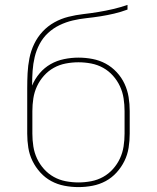

<svg xmlns="http://www.w3.org/2000/svg" viewBox="-20 -755 640 783"><path d="M300 8Q271 8 242.5 2.5Q214 -3 189 -16.5Q164 -30 144.5 -51.5Q125 -73 112.5 -98.5Q100 -124 95.5 -152.5Q91 -181 91 -210V-302Q91 -325 91 -348.5Q91 -372 91 -395Q91 -426 92.5 -456.5Q94 -487 100 -517.5Q106 -548 119.5 -576Q133 -604 154 -626.5Q175 -649 202 -664Q229 -679 259 -686.5Q289 -694 319.5 -697.5Q350 -701 380.5 -706Q411 -711 441 -718Q471 -725 500 -735V-716Q473 -706 445.5 -699.5Q418 -693 389.5 -688.5Q361 -684 332.5 -681Q304 -678 276.5 -671.5Q249 -665 223 -652.5Q197 -640 176 -620.5Q155 -601 141.5 -575.5Q128 -550 121.5 -522.5Q115 -495 113 -466.5Q111 -438 111 -409Q111 -408 111 -407.5Q111 -407 111 -406Q122 -433 141.5 -456Q161 -479 186.5 -493.5Q212 -508 241.5 -514Q271 -520 300 -520Q329 -520 357.5 -514.5Q386 -509 411 -495.5Q436 -482 456 -460.5Q476 -439 488 -413Q500 -387 504.5 -359Q509 -331 509 -302V-210Q509 -181 504.5 -152.5Q500 -124 487.5 -98.5Q475 -73 455.5 -51.5Q436 -30 411 -16.5Q386 -3 357.5 2.5Q329 8 300 8ZM300 -11Q326 -11 352 -16Q378 -21 400.5 -33.5Q423 -46 440.5 -65.5Q458 -85 469 -108.5Q480 -132 484 -158Q488 -184 488 -210V-302Q488 -328 484 -354Q480 -380 469 -403.5Q458 -427 440.5 -446.5Q423 -466 400.5 -478.5Q378 -491 352 -496Q326 -501 300 -501Q274 -501 248 -496Q222 -491 199.5 -478.5Q177 -466 159.5 -446.5Q142 -427 131 -403.5Q120 -380 116 -354Q112 -328 112 -302V-210Q112 -184 116 -158Q120 -132 131 -108.5Q142 -85 159.5 -65.5Q177 -46 199.5 -33.5Q222 -21 248 -16Q274 -11 300 -11Z"/></svg>

Font: Zed Sans Thin Extended
Style: Regular
Weight: 100
Width: 7
Designer: Belleve Invis
Foundry: Belleve Invis
Version: Version 1.0.0; ttfautohint (v1.8.4)